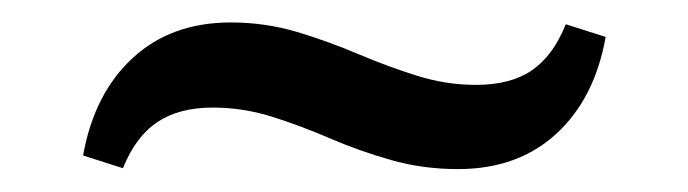

<svg xmlns="http://www.w3.org/2000/svg" viewBox="-20 -299 613 171"><path d="M387.9 -148.4Q356.5 -148.4 328.2 -156.5Q300 -164.5 273.8 -175.8Q247.6 -187.1 221.8 -195.2Q196 -203.2 169.4 -203.2Q139.5 -203.2 120.2 -190.3Q100.8 -177.4 89.5 -149.2L54 -160.5Q63.7 -215.3 98 -247.2Q132.3 -279 185.5 -279Q216.1 -279 244.4 -270.6Q272.6 -262.1 299.2 -250.8Q325.8 -239.5 351.6 -231.5Q377.4 -223.4 404 -223.4Q434.7 -223.4 453.6 -236.3Q472.6 -249.2 483.9 -277.4L519.4 -266.1Q509.7 -211.3 475.4 -179.8Q441.1 -148.4 387.9 -148.4Z"/></svg>

Font: Playfair 9pt
Style: Bold
Weight: 700
Designer: Claus Eggers Sørensen
Foundry: Claus Eggers Sørensen
Version: Version 2.203